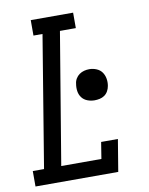

<svg xmlns="http://www.w3.org/2000/svg" viewBox="-83 -796 666 857"><g transform="rotate(-10 250.0 -367.5)"><path d="M8 0V-70H59L157 -665H116V-735H308V-665H236L137 -70H319L331 -145H407L383 0ZM335 -333Q318 -333 302.5 -339Q287 -345 277.5 -357.5Q268 -370 265.5 -386.5Q263 -403 266 -420Q267 -432 273.5 -443Q280 -454 290 -461Q300 -468 311.5 -471Q323 -474 335 -474Q352 -474 367.5 -467.5Q383 -461 392 -448.5Q401 -436 404 -419.5Q407 -403 404 -386Q402 -374 396 -363Q390 -352 380 -345Q370 -338 358 -335.5Q346 -333 335 -333Z"/></g></svg>

Font: Iosevka Slab Oblique
Style: Regular
Weight: 400
Italic angle: -9°
Monospace: yes
Designer: Belleve Invis
Foundry: Belleve Invis
Version: Version 11.1.1; ttfautohint (v1.8.3)